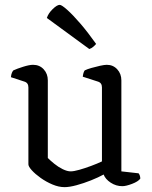

<svg xmlns="http://www.w3.org/2000/svg" viewBox="-20 -767 625 791"><path d="M246 4Q222 4 196 -7Q170 -18 147.5 -34Q125 -50 111 -65.5Q97 -81 97 -90V-407Q97 -426 80 -431L25 -449Q26 -460 29 -467Q32 -474 35 -477Q50 -484 75.5 -492Q101 -500 116 -500Q143 -500 160 -481.5Q177 -463 177 -436V-116Q187 -106 203.5 -92.5Q220 -79 238.5 -70Q257 -61 271 -61Q284 -61 307 -67.5Q330 -74 355.5 -83.5Q381 -93 400 -102V-407Q400 -426 383 -431L321 -451Q323 -469 329 -477Q339 -482 356.5 -487Q374 -492 392 -496Q410 -500 420 -500Q446 -500 463 -481.5Q480 -463 480 -436V-61L551 -53Q558 -44 558 -31Q549 -19 524 -9.5Q499 0 484 0Q458 0 436 -14.5Q414 -29 407 -48Q385 -36 355 -24Q325 -12 295.5 -4Q266 4 246 4ZM348 -565 173 -693Q179 -712 197 -729.5Q215 -747 226 -747Q234 -747 257 -726.5Q280 -706 311 -670Q342 -634 376 -586Q372 -581 364.5 -574.5Q357 -568 348 -565Z"/></svg>

Font: Texturina Light
Style: Regular
Weight: 300
Designer: Guillermo Torres Carreño
Foundry: Omnibus-Type
Version: Version 1.002; ttfautohint (v1.8.3)